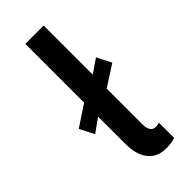

<svg xmlns="http://www.w3.org/2000/svg" viewBox="-246 -792 840 840"><g transform="rotate(-45 174.0 -372.0)"><path d="M53.2 -256.3 19 -323.7 130.4 -397.5 212.9 -436.5 293.5 -491.7 327.6 -424.8 212.9 -350.6 130.4 -312ZM230.5 7.8Q191.9 7.8 166.7 -9.8Q141.6 -27.3 129.2 -58.3Q116.7 -89.4 116.7 -129.4V-752H230V-138.7Q230 -128.9 232.4 -118.2Q234.9 -107.4 242.2 -99.4Q249.5 -91.3 264.6 -91.3Q277.3 -91.3 286.1 -95.2V-1Q274.4 3.4 259.5 5.6Q244.6 7.8 230.5 7.8Z"/></g></svg>

Font: Reddit Sans Condensed SemiBold
Style: Regular
Weight: 600
Designer: Stephen Hutchings
Foundry: Reddit
Version: Version 1.014